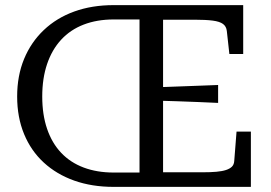

<svg xmlns="http://www.w3.org/2000/svg" viewBox="-20 -730 1059 750"><path d="M589 -389Q631 -391 671.5 -392Q712 -393 752.5 -395Q793 -397 832 -398V-328Q793 -330 752.5 -331.5Q712 -333 671.5 -334.5Q631 -336 589 -337ZM424 -56H525V-654H424Q359 -654 307 -634Q255 -614 219 -575Q183 -536 164 -480Q145 -424 145 -353Q145 -282 164 -226.5Q183 -171 219 -133Q255 -95 307 -75.5Q359 -56 424 -56ZM424 0Q339 0 270 -24.5Q201 -49 151 -95Q101 -141 74 -206.5Q47 -272 47 -353Q47 -434 74 -499.5Q101 -565 151 -612.5Q201 -660 270 -685Q339 -710 424 -710H930V-519H876L866 -609Q864 -627 851 -636.5Q838 -646 811 -649.5Q784 -653 741 -653H617V-57H770Q802 -57 825 -59Q848 -61 863 -66Q878 -71 886 -79Q894 -87 895 -101L904 -216H960V0Z"/></svg>

Font: Roboto Serif 28pt
Style: Regular
Weight: 400
Designer: Greg Gazdowicz
Foundry: Commercial Type
Version: Version 1.008